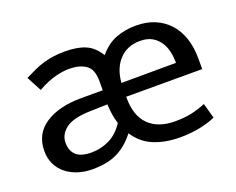

<svg xmlns="http://www.w3.org/2000/svg" viewBox="-85 -622 955 776"><g transform="rotate(-20 392.5 -234.0)"><path d="M749 -220H422V-216Q422 -138 462 -98.5Q502 -59 575 -59Q613 -59 642.5 -65Q672 -71 707 -85L725 -20Q696 -7 656.5 1Q617 9 572 9Q509 9 460 -11Q411 -31 381 -77H379Q347 -35 304 -13Q261 9 195 9Q161 9 132 -0.5Q103 -10 81.5 -27.5Q60 -45 48 -70Q36 -95 36 -126Q36 -200 94.5 -238.5Q153 -277 249 -277H342V-317Q342 -368 314.5 -386.5Q287 -405 243 -405Q217 -405 183.5 -396.5Q150 -388 107 -364L73 -428Q97 -440 118 -449.5Q139 -459 160 -465Q181 -471 203 -474Q225 -477 251 -477Q305 -477 339.5 -462Q374 -447 397 -409H399Q431 -447 470.5 -462Q510 -477 556 -477Q602 -477 637.5 -462Q673 -447 698 -419.5Q723 -392 736 -353Q749 -314 749 -266ZM128 -129Q128 -108 135 -93.5Q142 -79 153.5 -71Q165 -63 180.5 -59.5Q196 -56 213 -56Q255 -56 291.5 -74Q328 -92 354 -132Q348 -151 344.5 -171.5Q341 -192 340 -217L266 -215Q191 -213 159.5 -188.5Q128 -164 128 -129ZM658 -280Q658 -306 652.5 -330Q647 -354 634 -372.5Q621 -391 601 -402Q581 -413 551 -413Q496 -413 462 -377Q428 -341 423 -279Z"/></g></svg>

Font: Mukta
Style: Regular
Weight: 400
Designer: Girish Dalvi and Yashodeep Gholap
Foundry: Ek Type
Version: Version 2.538;PS 1.001;hotconv 16.6.51;makeotf.lib2.5.65220;